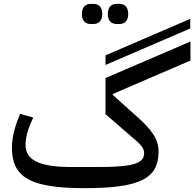

<svg xmlns="http://www.w3.org/2000/svg" viewBox="-20 -967 1011 999"><path d="M588 -842H601C628 -842 647 -858 647 -894C647 -931 628 -947 601 -947H588C560 -947 541 -931 541 -894C541 -858 560 -842 588 -842ZM453 -842H466C493 -842 512 -858 512 -894C512 -931 493 -947 466 -947H453C425 -947 406 -931 406 -894C406 -858 425 -842 453 -842ZM529 -629 970 -819V-869L529 -679ZM420 12C706 12 805 -37 805 -178C805 -240 774 -290 684 -368L567 -473V-478L971 -652V-751L529 -561V-373L685 -238C719 -209 730 -190 730 -170C730 -116 671 -98 492 -98H352C186 -98 113 -133 113 -213C113 -254 126 -299 153 -355L85 -375C57 -309 42 -252 42 -199C42 -43 139 12 420 12Z"/></svg>

Font: IBM Plex Arabic Text
Style: Regular
Weight: 450
Designer: Mike Abbink, Paul van der Laan, Pieter van Rosmalen, Wael Morcos, Khajak Apelian
Foundry: Bold Monday
Version: Version 1.0